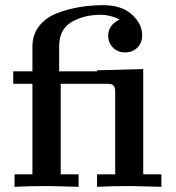

<svg xmlns="http://www.w3.org/2000/svg" viewBox="-20 -720 679 740"><path d="M31 -397V-445H105V-541Q105 -586 130.5 -619Q156 -652 198.5 -668.5Q241 -685 285.5 -692.5Q330 -700 378 -700Q449 -700 488.5 -664Q528 -628 528 -584Q528 -555 509.5 -536.5Q491 -518 462 -518Q434 -518 415.5 -536.5Q397 -555 397 -583Q397 -623 441 -645Q405 -663 368 -663Q303 -663 255.5 -635Q208 -607 208 -541V-445H354V-449L532 -454V-48H602V0Q494 -3 483 -3Q418 -3 354 0V-48H424V-365Q424 -384 417.5 -390.5Q411 -397 395 -397H214V-48H283V0Q175 -3 164 -3Q100 -3 36 0V-48H105V-397Z"/></svg>

Font: CMU Serif
Style: Bold
Weight: 700
Version: Version 0.7.0